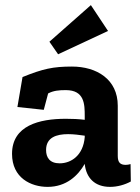

<svg xmlns="http://www.w3.org/2000/svg" viewBox="-20 -720 546 750"><path d="M68 -419 48 -302 151 -291 168 -355C189 -366 210 -368 237 -368C310 -368 311 -313 311 -267V-252C288 -255 262 -256 237 -256C134 -256 27 -230 27 -119C27 -25 101 10 166 10C239 10 285 -34 311 -80V-79C317 -25 350 10 410 10C438 10 467 2 491 -11L490 -79C483 -77 477 -76 471 -76C450 -76 440 -85 440 -111V-307C440 -410 358 -460 261 -460C187 -460 147 -451 68 -419ZM402 -599 335 -700 173 -557 207 -508ZM311 -184C305 -113 258 -82 213 -82C174 -82 160 -105 160 -134C160 -183 200 -196 246 -196C267 -196 290 -193 311 -190Z"/></svg>

Font: Zilla Slab Bold
Style: Regular
Weight: 700
Designer: Typotheque.com
Foundry: Typotheque type foundry
Version: Version 1.3; 2018